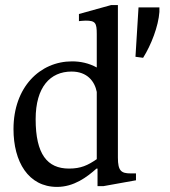

<svg xmlns="http://www.w3.org/2000/svg" viewBox="-20 -726 666 754"><path d="M514 -18V-45H493C456 -45 443 -55 443 -107V-706H416L290 -671V-643C290 -643 307 -645 316 -645C355 -645 360 -636 360 -592V-461C329 -478 296 -485 263 -485C137 -485 33 -384 33 -219C33 -91 91 8 204 8C270 8 321 -30 359 -64H363V5H386ZM360 -101C325 -77 298 -64 251 -64C166 -64 120 -120 120 -258C120 -384 177 -445 261 -445C323 -445 352 -406 360 -365ZM512 -503 542 -499C574 -550 602 -623 606 -679V-697H524Z"/></svg>

Font: STIX Two Math
Style: Regular
Weight: 400
Designer: Ross Mills, John Hudson & Paul Hanslow, Tiro Typeworks Ltd; with portions MicroPress Inc., with additions and correction
Foundry: Tiro Typeworks Ltd
Version: Version 2.02 b142